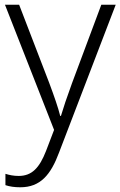

<svg xmlns="http://www.w3.org/2000/svg" viewBox="-20 -552 510 813"><path d="M1 -532 209 -2 175 87C147 159 115 193 59 193C37 193 19 189 3 184V232C21 238 41 241 66 241C151 241 195 188 230 94L470 -532H409L285 -200C264 -143 247 -92 238 -61H235C226 -97 210 -143 188 -202L61 -532Z"/></svg>

Font: Noto Sans Ethiopic Light
Style: Regular
Weight: 300
Designer: Monotype Design Team
Foundry: Monotype Imaging Inc.
Version: Version 2.102